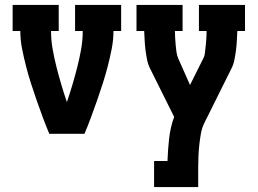

<svg xmlns="http://www.w3.org/2000/svg" viewBox="-20 -540 1040 775"><path d="M179 0Q165 -33 152.5 -67Q140 -101 128 -135Q116 -169 105 -203.5Q94 -238 85 -273Q76 -308 69 -343.5Q62 -379 62 -415H31V-520H217V-415H186Q186 -378 192.5 -341.5Q199 -305 208 -269.5Q217 -234 227.5 -198.5Q238 -163 250 -128Q262 -163 272.5 -198.5Q283 -234 292 -269.5Q301 -305 307.5 -341.5Q314 -378 314 -415H283V-520H469V-415H438Q438 -379 431 -343.5Q424 -308 415 -273Q406 -238 395 -203.5Q384 -169 372 -135Q360 -101 347.5 -67Q335 -33 321 0Z M602 215V110H656Q657 87 658.5 64.5Q660 42 662.5 20Q665 -2 670 -24.5Q675 -47 683 -68L587 -261Q578 -278 574 -297.5Q570 -317 567.5 -336.5Q565 -356 564 -375.5Q563 -395 562 -415H531V-520H717V-415H686Q686 -401 687 -387Q688 -373 689 -359.5Q690 -346 692 -332Q694 -318 699 -305L747 -197L802 -307Q806 -316 807 -325Q808 -334 809 -343Q810 -352 811 -361Q812 -370 812.5 -379Q813 -388 813.5 -397Q814 -406 814 -415H783V-520H969V-415H938Q937 -395 936 -375.5Q935 -356 932.5 -336.5Q930 -317 926 -297.5Q922 -278 913 -261L805 -44Q795 -24 791 -1Q787 22 784.5 44.5Q782 67 781 90Q780 113 780 136V215Z"/></svg>

Font: Iosevka Curly Slab Extrabold
Style: Regular
Weight: 800
Monospace: yes
Designer: Belleve Invis
Foundry: Belleve Invis
Version: Version 22.1.2; ttfautohint (v1.8.4)